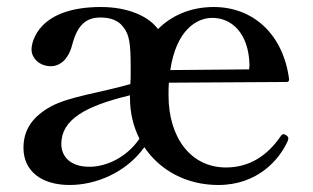

<svg xmlns="http://www.w3.org/2000/svg" viewBox="-20 -514 892 548"><path d="M798 -127C795 -129 792 -131 790 -131C787 -131 784 -130 781 -125C744 -71 693 -36 625 -36C524 -36 461 -122 461 -242C461 -255 461 -267 462 -278L798 -280C803 -280 806 -283 805 -289C788 -416 703 -494 590 -494C523 -494 469 -469 431 -431L426 -437C400 -468 345 -494 268 -494C90 -494 70 -395 70 -373C70 -347 94 -325 125 -325C150 -325 175 -343 186 -386C202 -447 229 -464 267 -464C295 -464 317 -456 331 -438C350 -415 353 -388 353 -319C353 -296 353 -283 352 -274C265 -249 179 -239 125 -210C75 -182 47 -146 47 -92C47 -26 98 14 179 14C253 14 340 -21 392 -94C436 -28 512 14 603 14C715 14 777 -58 801 -111C802 -114 803 -116 803 -119C803 -122 801 -125 798 -127ZM586 -463C640 -463 689 -421 692 -331C692 -326 692 -322 691 -316L466 -314C483 -428 541 -463 586 -463ZM235 -38C180 -38 155 -68 155 -103C155 -172 222 -211 351 -242V-234C351 -191 361 -152 378 -118C341 -64 283 -38 235 -38Z"/></svg>

Font: Shippori Mincho OTF SemiBold
Style: Regular
Weight: 600
Designer: FONTDASU
Foundry: FONTDASU / Google Inc. / but / Adobe
Version: Version 3.300;hotconv 1.0.109;makeotfexe 2.5.65596